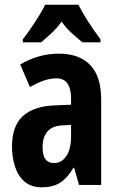

<svg xmlns="http://www.w3.org/2000/svg" viewBox="-20 -786 509 816"><path d="M230 -558Q317 -558 363.5 -509.5Q410 -461 410 -363V0H316L295 -73H292Q268 -31 237 -10.5Q206 10 158 10Q112 10 84 -14.5Q56 -39 43.5 -79Q31 -119 31 -163Q31 -250 76.5 -292Q122 -334 210 -338L282 -341V-370Q282 -408 267 -430.5Q252 -453 220 -453Q194 -453 167.5 -444Q141 -435 107 -416L66 -512Q144 -558 230 -558ZM244 -253Q202 -251 181.5 -227Q161 -203 161 -161Q161 -125 173.5 -109Q186 -93 210 -93Q242 -93 262 -123Q282 -153 282 -204V-255ZM313 -766Q330 -733 354.5 -694.5Q379 -656 407 -619V-606H330Q313 -621 287.5 -643Q262 -665 242 -694Q221 -665 195.5 -642Q170 -619 155 -606H77V-619Q92 -638 111 -665.5Q130 -693 146.5 -720Q163 -747 172 -766Z"/></svg>

Font: Noto Sans Sinhala ExtraCondensed
Style: Bold
Weight: 700
Width: 2
Designer: Jelle Bosma - Monotype Design Team
Foundry: Monotype Imaging Inc.
Version: Version 2.006; ttfautohint (v1.8.4.7-5d5b)